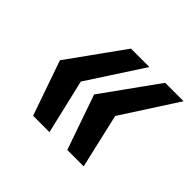

<svg xmlns="http://www.w3.org/2000/svg" viewBox="-104 -640 663 663"><g transform="rotate(45 227.0 -308.5)"><path d="M289 -107 219 -308 364 -510H454L323 -307L369 -107ZM122 -107 52 -308 197 -510H287L155 -307L202 -107Z"/></g></svg>

Font: Saira SemiCondensed SemiBold
Style: Italic
Weight: 600
Width: 4
Italic angle: -12°
Designer: Hector Gatti with collaboration of the Omnibus-Type team
Foundry: Omnibus-Type
Version: Version 1.101